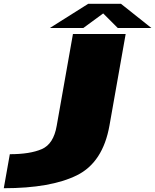

<svg xmlns="http://www.w3.org/2000/svg" viewBox="-225 -766 821 1016"><path d="M-205 230 -173 50Q-66 50 -3.8 23Q58.5 -4 75 -100L161 -586H440L354.5 -103Q320 93.5 181.5 161.8Q43 230 -205 230ZM39 -618 242 -746H415L576 -618H398L321 -695L216 -618Z"/></svg>

Font: Anybody UltraExpanded Black
Style: Italic
Weight: 900
Width: 9
Italic angle: -10°
Designer: Tyler Finck
Foundry: Etcetera Type Company
Version: Version 1.010; ttfautohint (v1.8.3) -l 8 -r 50 -G 200 -x 14 